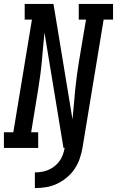

<svg xmlns="http://www.w3.org/2000/svg" viewBox="-44 -755 597 980"><path d="M134 205V125Q152 125 169.5 122Q187 119 203.5 112Q220 105 235 93Q250 81 260.5 66Q271 51 277 34Q283 17 286 0H280L183 -589Q179 -552 176 -515Q173 -478 169.5 -441Q166 -404 161 -367.5Q156 -331 150 -294L115 -80H151V0H-24V-80H24L119 -655H82V-735H229L326 -146Q330 -183 333 -220Q336 -257 339.5 -294Q343 -331 348 -367.5Q353 -404 359 -441L395 -655H358V-735H533V-655H485L377 0Q372 28 362.5 55.5Q353 83 336.5 107.5Q320 132 296.5 151.5Q273 171 246 183.5Q219 196 190.5 200.5Q162 205 134 205Z"/></svg>

Font: Iosevka Slab Medium Oblique
Style: Regular
Weight: 500
Italic angle: -9°
Monospace: yes
Designer: Belleve Invis
Foundry: Belleve Invis
Version: Version 11.1.1; ttfautohint (v1.8.3)